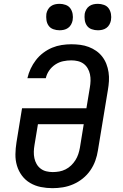

<svg xmlns="http://www.w3.org/2000/svg" viewBox="-20 -974 640 1002"><path d="M254 8Q223 8 193 2Q163 -4 137.5 -19Q112 -34 94.5 -57.5Q77 -81 68.5 -109.5Q60 -138 60.5 -169Q61 -200 66 -231L95 -409H431L449 -518Q452 -535 452.5 -552.5Q453 -570 449.5 -586.5Q446 -603 437.5 -617.5Q429 -632 416 -641.5Q403 -651 386.5 -655Q370 -659 352 -659Q331 -659 309.5 -654.5Q288 -650 269 -637.5Q250 -625 237 -606.5Q224 -588 219 -566H123Q129 -592 140 -615.5Q151 -639 167.5 -660.5Q184 -682 206 -698.5Q228 -715 252 -725Q276 -735 301.5 -739Q327 -743 352 -743Q376 -743 399 -740Q422 -737 443 -729Q464 -721 482 -708.5Q500 -696 513.5 -678.5Q527 -661 535 -640.5Q543 -620 546.5 -597Q550 -574 548.5 -550.5Q547 -527 543 -504L491 -189Q487 -162 477.5 -135.5Q468 -109 451.5 -85Q435 -61 412 -42.5Q389 -24 362.5 -12.5Q336 -1 308.5 3.5Q281 8 254 8ZM255 -76Q272 -76 289 -79Q306 -82 322 -90Q338 -98 351 -110.5Q364 -123 373.5 -138Q383 -153 388.5 -169.5Q394 -186 397 -203L417 -326H178L160 -217Q157 -200 156.5 -182.5Q156 -165 159.5 -148.5Q163 -132 171 -118Q179 -104 192 -94Q205 -84 221.5 -80Q238 -76 255 -76ZM491 -816Q474 -816 458.5 -821.5Q443 -827 434 -839.5Q425 -852 422.5 -868.5Q420 -885 422 -902Q424 -913 430 -924Q436 -935 446 -942Q456 -949 467.5 -951.5Q479 -954 491 -954Q507 -954 522.5 -948.5Q538 -943 547 -930.5Q556 -918 559 -901.5Q562 -885 559 -868Q557 -857 551 -846Q545 -835 535 -828Q525 -821 513.5 -818.5Q502 -816 491 -816ZM291 -816Q274 -816 258.5 -821.5Q243 -827 234 -839.5Q225 -852 222.5 -868.5Q220 -885 222 -902Q224 -913 230 -924Q236 -935 246 -942Q256 -949 267.5 -951.5Q279 -954 291 -954Q307 -954 322.5 -948.5Q338 -943 347 -930.5Q356 -918 359 -901.5Q362 -885 359 -868Q357 -857 351 -846Q345 -835 335 -828Q325 -821 313.5 -818.5Q302 -816 291 -816Z"/></svg>

Font: Iosevka Etoile Medium Oblique
Style: Regular
Weight: 500
Italic angle: -9°
Designer: Belleve Invis
Foundry: Belleve Invis
Version: Version 15.5.2; ttfautohint (v1.8.4)